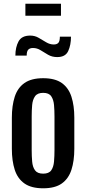

<svg xmlns="http://www.w3.org/2000/svg" viewBox="-20 -1008 465 1036"><path d="M213 8Q149 8 112 -18Q75 -44 59.5 -92Q44 -140 44 -205V-373Q44 -438 59.5 -486Q75 -534 112 -560Q149 -586 213 -586Q277 -586 313.5 -560Q350 -534 365.5 -486Q381 -438 381 -373V-205Q381 -140 365.5 -92Q350 -44 313.5 -18Q277 8 213 8ZM213 -71Q244 -71 256.5 -89Q269 -107 271.5 -136.5Q274 -166 274 -198V-379Q274 -412 271.5 -441Q269 -470 256.5 -488.5Q244 -507 213 -507Q182 -507 169 -488.5Q156 -470 153.5 -441Q151 -412 151 -379V-198Q151 -166 153.5 -136.5Q156 -107 169 -89Q182 -71 213 -71ZM289 -700Q261 -700 239.5 -712.5Q218 -725 199 -737Q180 -749 158 -749Q141 -749 132.5 -740Q124 -731 124 -708H63Q63 -753 80 -784.5Q97 -816 143 -816Q168 -816 188.5 -804Q209 -792 229 -780Q249 -768 270 -768Q287 -768 295 -777Q303 -786 303 -810H363Q363 -765 348 -732.5Q333 -700 289 -700ZM117 -923V-988H309V-923Z"/></svg>

Font: Oswald
Style: Regular
Weight: 400
Designer: Vernon Adams
Foundry: Vernon Adams
Version: Version 4.103; ttfautohint (v1.8.3)